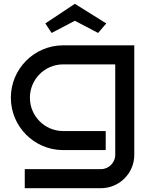

<svg xmlns="http://www.w3.org/2000/svg" viewBox="-20 -788 797 1008"><path d="M685 -550H310C159 -549 37 -426 37 -275C37 -124 159 -1 310 0H535V-100H310C214 -101 137 -179 137 -275C137 -371 214 -449 310 -450H585V25C585 66 551 100 510 100H110V200H510C606 200 685 122 685 25ZM538 -665 373 -768 218 -665 251 -615 373 -679 495 -615Z"/></svg>

Font: Bruno Ace
Style: Regular
Weight: 400
Designer: Astigmatic (AOETI)
Foundry: Astigmatic (AOETI)
Version: Version 1.000